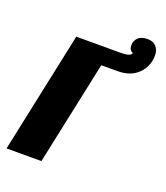

<svg xmlns="http://www.w3.org/2000/svg" viewBox="-151 -665 644 745"><g transform="rotate(20 171.0 -293.0)"><path d="M68 -500 -38 0H106L197 -429H264C300 -429 328.3 -439.3 349 -460C369.7 -480.7 380 -506 380 -536C380 -550.7 375.8 -562.7 367.5 -572C359.2 -581.3 347.3 -586 332 -586C314.7 -586 301.7 -581.8 293 -573.5C284.3 -565.2 280 -554.3 280 -541C280 -528.3 285.3 -519.7 296 -515C293.3 -505 278.7 -500 252 -500Z"/></g></svg>

Font: DonutKreme
Style: Regular
Weight: 400
Designer: Impallari Type
Foundry: Impallari Type
Version: Version 2.100